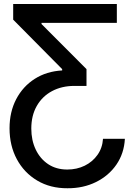

<svg xmlns="http://www.w3.org/2000/svg" viewBox="-20 -748 681 982"><path d="M618.7 -38.1Q614.7 36.6 575.4 93.8Q536.1 150.9 470.9 183.1Q405.8 215.3 325.2 214.8Q237.3 215.3 170.4 175.5Q103.5 135.7 66.2 66.4Q28.8 -2.9 28.8 -91.8Q28.8 -175.8 63 -241Q97.2 -306.2 157.7 -344.7Q218.3 -383.3 297.9 -387.7V-394.5L47.4 -647.5V-727.5H577.6V-630.9H192.4V-625L422.4 -394.5V-308.6H360.4Q295.9 -308.6 246.1 -282Q196.3 -255.4 168.2 -206.3Q140.1 -157.2 140.1 -90.3Q140.1 -30.8 162.6 16.6Q185.1 64 226.3 91.6Q267.6 119.1 324.2 119.1Q373 119.1 413.3 99.4Q453.6 79.6 478.8 43.9Q503.9 8.3 506.8 -38.1Z"/></svg>

Font: Inter Tight Medium
Style: Regular
Weight: 500
Designer: Rasmus Andersson
Foundry: rsms
Version: Version 3.004; ttfautohint (v1.8.4.7-5d5b)